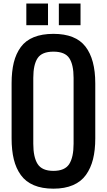

<svg xmlns="http://www.w3.org/2000/svg" viewBox="-20 -1079 616 1107"><path d="M131.8 -1058.6H256.8V-933.6H131.8ZM319.3 -1058.6H444.3V-933.6H319.3ZM288.1 -883.8Q416 -883.8 472.7 -810.5Q529.3 -737.3 529.3 -598.6V-281.2Q529.3 -213.4 516.4 -161.4Q503.4 -109.4 475.6 -70.6Q447.8 -31.7 400.6 -11.5Q353.5 8.8 288.1 8.8Q222.2 8.8 175 -11.2Q127.9 -31.2 100.1 -69.8Q72.3 -108.4 59.6 -160.4Q46.9 -212.4 46.9 -281.2V-598.6Q46.9 -667.5 59.6 -718.8Q72.3 -770 100.1 -807.9Q127.9 -845.7 175 -864.7Q222.2 -883.8 288.1 -883.8ZM171.9 -629.9V-250Q171.9 -172.9 197 -133.3Q222.2 -93.8 288.1 -93.8Q354 -93.8 379.2 -133.3Q404.3 -172.9 404.3 -250V-629.9Q404.3 -706.1 379.4 -743.7Q354.5 -781.2 288.1 -781.2Q221.7 -781.2 196.8 -743.7Q171.9 -706.1 171.9 -629.9Z"/></svg>

Font: OswaldRegular
Style: Regular
Weight: 400
Designer: vernon adams
Foundry: vernon adams
Version: Version 1.000